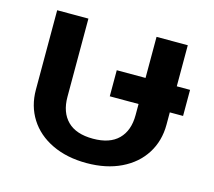

<svg xmlns="http://www.w3.org/2000/svg" viewBox="-84 -637 839 754"><g transform="rotate(15 335.0 -260.0)"><path d="M60 -212V-535H187V-217Q187 -154 222 -119Q257 -84 326 -84Q394 -84 429 -119Q464 -154 464 -217V-262H347V-368H464V-535H591V-368H645V-262H591V-212Q591 -146 558.5 -94.5Q526 -43 466 -14Q406 15 326 15Q246 15 185.5 -14Q125 -43 92.5 -94.5Q60 -146 60 -212Z"/></g></svg>

Font: Prompt Medium
Style: Regular
Weight: 500
Designer: Katatrad Team
Foundry: CadsonDemak
Version: Version 1.001